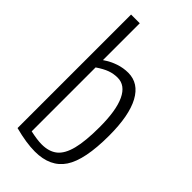

<svg xmlns="http://www.w3.org/2000/svg" viewBox="-234 -802 873 873"><g transform="rotate(45 202.5 -365.0)"><path d="M53 -10V-740H109V-503Q169 -544 231 -544Q299 -544 335.5 -476.5Q372 -409 372 -280Q372 -124 327.5 -57Q283 10 184 10Q129 10 53 -10ZM109 -45Q154 -35 183 -35Q230 -35 258.5 -58Q287 -81 300.5 -134Q314 -187 314 -277Q314 -384 288 -439Q262 -494 213 -494Q187 -494 163.5 -485.5Q140 -477 109 -456Z"/></g></svg>

Font: Georama SemiCondensed Light
Style: Regular
Weight: 300
Width: 4
Designer: Jean-Baptiste Levee
Foundry: Production Type
Version: Version 1.000